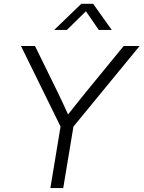

<svg xmlns="http://www.w3.org/2000/svg" viewBox="-20 -963 735 983"><path d="M237.8 0 290 -314.9 87.4 -727.5H159.2L275.9 -489.7Q289.6 -461.4 302.7 -433.1Q315.9 -404.8 328.6 -377Q350.6 -404.8 373 -433.1Q395.5 -461.4 418.5 -489.7L613.3 -727.5H694.8L356 -314.9L303.7 0ZM322.3 -809.6H257.3L257.8 -810.1L396 -943.4H457L551.8 -810.1L551.3 -809.6H485.8L419.9 -905.3Z"/></svg>

Font: Inter Display Light
Style: Italic
Weight: 300
Italic angle: -9.39999°
Designer: Rasmus Andersson
Foundry: rsms
Version: Version 4.000;git-a52131595